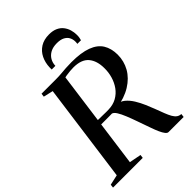

<svg xmlns="http://www.w3.org/2000/svg" viewBox="-287 -1098 1220 1220"><g transform="rotate(-45 323.0 -488.0)"><path d="M-12 0 -9.5 -23 60 -38.5 150.5 -704.5 85.5 -719.5 88.5 -743H217.5Q243 -743 266.2 -745Q289.5 -747 313.2 -748.8Q337 -750.5 363.5 -750.5Q451 -750.5 504.5 -730.5Q558 -710.5 582 -671.8Q606 -633 606.5 -577Q606.5 -518.5 578.8 -469.2Q551 -420 496.5 -386.2Q442 -352.5 362.5 -340.5L377 -356.5Q407 -356.5 431 -336.8Q455 -317 473.8 -286.5Q492.5 -256 506.2 -223.8Q520 -191.5 529.5 -166.5Q543 -130.5 553.2 -104Q563.5 -77.5 573.5 -60Q583.5 -42.5 595.8 -33.5Q608 -24.5 625.5 -23.5L622.5 0H486.5Q477 0 467 -12.5Q457 -25 446.8 -47.8Q436.5 -70.5 426 -101Q410.5 -144.5 396.2 -185.2Q382 -226 368.5 -259.2Q355 -292.5 342 -313.2Q329 -334 315.5 -337.5Q309 -337.5 295.5 -337.2Q282 -337 265.8 -337Q249.5 -337 234.2 -337Q219 -337 209 -337L215 -372Q223 -371.5 237.2 -371.2Q251.5 -371 267.5 -370.8Q283.5 -370.5 297.2 -370.2Q311 -370 317.5 -370.5Q360 -371.5 391.8 -389.2Q423.5 -407 444.5 -436.2Q465.5 -465.5 476 -501.5Q486.5 -537.5 486 -575Q486 -641.5 453.8 -679.8Q421.5 -718 349.5 -718Q337 -718 319 -716.5Q301 -715 283 -712Q265 -709 253.5 -706L271.5 -726.5L178 -38.5L258 -23L255 0ZM388.5 -976Q422.5 -976 446 -965.2Q469.5 -954.5 484 -936Q498.5 -917.5 505.2 -894.8Q512 -872 512 -848Q512 -834.5 510.2 -824.5Q508.5 -814.5 506 -806H473.5Q474 -809.5 474.5 -813.8Q475 -818 475 -827Q474.5 -847 465.5 -863.8Q456.5 -880.5 436.8 -891Q417 -901.5 384 -901.5Q349.5 -901.5 325.8 -888.8Q302 -876 289.2 -854.2Q276.5 -832.5 276 -806H243Q243 -811 243 -814.8Q243 -818.5 243 -825.5Q244.5 -867 261.2 -901.2Q278 -935.5 310 -955.8Q342 -976 388.5 -976Z"/></g></svg>

Font: Merriweather 120pt Medium
Style: Italic
Weight: 500
Italic angle: -7.8°
Version: Version 2.101